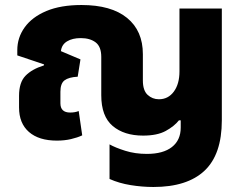

<svg xmlns="http://www.w3.org/2000/svg" viewBox="-20 -551 978 766"><path d="M592 195Q547 195 501 187.5Q455 180 417 163V25Q440 38 479.5 50.5Q519 63 566 63Q631 63 666 35.5Q701 8 701 -42V-71H694Q675 -47 641 -28.5Q607 -10 551 -10Q475 -10 429.5 -48.5Q384 -87 384 -171V-324Q384 -365 361.5 -382Q339 -399 302 -399Q269 -399 247.5 -386Q226 -373 223 -347L301 -314L290 -245Q254 -243 237.5 -230.5Q221 -218 221 -185V-139Q221 -102 260 -102Q279 -102 294 -108L308 -11Q289 -2 263 4Q237 10 207 10Q135 10 95.5 -24.5Q56 -59 56 -122V-169Q56 -222 81.5 -248.5Q107 -275 155 -290L156 -294L49 -330V-351Q49 -401 78.5 -442Q108 -483 165 -507Q222 -531 305 -531Q424 -531 487 -479.5Q550 -428 550 -335V-230Q550 -190 569 -172.5Q588 -155 614 -155Q651 -155 673.5 -185.5Q696 -216 696 -266V-517H865V-71Q865 65 796 130Q727 195 592 195Z"/></svg>

Font: Noto Sans Thai UI ExtBd
Style: Regular
Weight: 800
Designer: Monotype Design Team
Foundry: Monotype Imaging Inc.
Version: Version 2.000